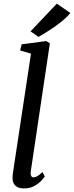

<svg xmlns="http://www.w3.org/2000/svg" viewBox="-20 -1048 415 1078"><path d="M153 -87.5Q150.5 -70.5 154.8 -61.2Q159 -52 167.5 -52Q177 -52 188.5 -58.2Q200 -64.5 218.5 -82L231.5 -57Q226.5 -49.5 211.8 -33.5Q197 -17.5 172.5 -3.8Q148 10 113.5 10Q95.5 10 81 3.8Q66.5 -2.5 58.2 -16.2Q50 -30 50.5 -52Q50.5 -56.5 51 -62.8Q51.5 -69 52.5 -75.8Q53.5 -82.5 54 -86.5L154 -747L93 -764.5L101.5 -799L239.5 -817.5L260 -805ZM196 -841 151.5 -872 299 -1027.5 375 -975Q353.5 -949 320.5 -923Q287.5 -897 254 -875.8Q220.5 -854.5 196 -841Z"/></svg>

Font: Merriweather 20pt
Style: Italic
Weight: 400
Italic angle: -7.8°
Version: Version 2.101